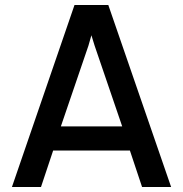

<svg xmlns="http://www.w3.org/2000/svg" viewBox="-20 -753 737 773"><path d="M28 0 280 -733H416L669 0H552L503 -147H194L145 0ZM225 -244H472L361 -569L348 -611L336 -569Z"/></svg>

Font: Kreadon Light
Style: Bold
Weight: 600
Designer: Reiya WATANABE
Foundry: StudioGnu
Version: Version 1.003; ttfautohint (v1.8.4.7-5d5b);gftools[0.9.32]